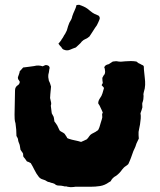

<svg xmlns="http://www.w3.org/2000/svg" viewBox="-20 -763 669 805"><path d="M398 -684Q397 -680 395 -676Q393 -672 391 -667Q386 -655 379 -647Q373 -637 366.5 -627.5Q360 -618 355 -610Q347 -603 338.5 -599.5Q330 -596 323 -589Q318 -582 311.5 -576.5Q305 -571 298 -564Q286 -560 273.5 -554.5Q261 -549 247 -555Q243 -557 240.5 -560Q238 -563 236 -567Q233 -569 230.5 -572.5Q228 -576 225 -580Q229 -585 233 -589.5Q237 -594 239 -599Q244 -605 246.5 -610.5Q249 -616 253 -621Q255 -626 257.5 -630Q260 -634 261 -638Q263 -646 265.5 -653.5Q268 -661 271 -668Q275 -674 278.5 -681Q282 -688 283 -695Q287 -707 292.5 -718.5Q298 -730 301 -742Q305 -742 307.5 -742.5Q310 -743 312 -743Q321 -740 330 -736Q339 -732 346 -727Q350 -723 354 -720.5Q358 -718 361 -715Q368 -709 376 -705Q384 -701 392 -698Q395 -697 397 -692.5Q399 -688 398 -684ZM587 -437Q589 -422 588.5 -407Q588 -392 583 -377Q582 -373 581.5 -369.5Q581 -366 582 -361Q582 -354 581 -347Q580 -340 577 -332Q576 -329 576.5 -324.5Q577 -320 577 -313Q576 -309 574 -302.5Q572 -296 569 -288Q571 -278 570 -266Q569 -254 567 -241Q566 -234 564 -226Q562 -218 561 -210Q561 -203 561 -196Q561 -189 562 -182Q559 -175 555.5 -168.5Q552 -162 550 -155Q548 -148 545 -142Q542 -136 539 -129Q537 -122 534 -115Q531 -108 529 -101Q527 -95 524 -88.5Q521 -82 518 -75Q516 -73 513.5 -71Q511 -69 508 -67Q503 -64 499 -60Q495 -56 492 -52Q482 -37 467 -26Q451 -18 444 -3Q438 0 437 1Q419 14 399.5 17Q380 20 360 20H302Q299 20 295.5 20Q292 20 289 21Q276 23 263 20Q259 18 254.5 18.5Q250 19 245 17Q236 15 226 15Q216 15 209 8Q205 6 201.5 5Q198 4 193 3Q190 1 186 0.5Q182 0 178 -2Q170 -8 160 -10.5Q150 -13 143 -21Q132 -35 124.5 -50.5Q117 -66 109 -79Q105 -81 101.5 -83Q98 -85 93 -86Q90 -91 86 -96Q82 -101 78 -106Q77 -109 77 -112.5Q77 -116 77 -118Q75 -123 71.5 -127Q68 -131 66 -135Q65 -139 64.5 -144Q64 -149 63 -153Q62 -158 59.5 -163.5Q57 -169 56 -175Q56 -180 54 -184Q52 -188 49 -193Q49 -206 48 -219.5Q47 -233 45 -246Q42 -255 41.5 -264Q41 -273 41 -282Q41 -308 42 -333.5Q43 -359 43 -384Q43 -387 43.5 -389Q44 -391 44 -392Q47 -401 54.5 -405.5Q62 -410 63 -420Q62 -422 61 -423.5Q60 -425 59 -427Q56 -430 55.5 -433Q55 -436 55 -439Q57 -445 59.5 -451.5Q62 -458 63 -465Q67 -468 70 -472Q73 -476 77 -480Q91 -482 101 -483Q106 -484 112 -484.5Q118 -485 123 -486Q141 -491 159 -485L170 -490Q178 -491 185 -486Q190 -479 187 -474Q186 -469 185.5 -463.5Q185 -458 183 -452Q182 -445 182.5 -438.5Q183 -432 185 -424Q188 -419 190 -413Q192 -407 194 -400Q193 -392 192.5 -384Q192 -376 191 -368Q191 -364 190.5 -360Q190 -356 190 -352Q191 -345 193.5 -336.5Q196 -328 193 -320Q194 -312 195 -304Q196 -296 197 -288Q199 -285 200.5 -281.5Q202 -278 205 -273Q207 -265 208 -254Q211 -250 214 -246Q217 -242 220 -237Q222 -232 225 -226.5Q228 -221 230 -216Q234 -212 239.5 -209.5Q245 -207 251 -202Q253 -198 256.5 -193.5Q260 -189 262 -184Q265 -183 266.5 -182Q268 -181 269 -181Q281 -177 294 -174.5Q307 -172 320 -168Q326 -170 332.5 -173.5Q339 -177 344 -179Q350 -185 354 -191.5Q358 -198 365 -202Q370 -205 375.5 -207.5Q381 -210 386 -214Q391 -216 393 -220.5Q395 -225 397 -230Q399 -238 402 -247Q405 -256 407 -263Q410 -271 408.5 -278Q407 -285 411 -291Q408 -297 406 -302.5Q404 -308 401 -313Q398 -321 392 -329Q391 -339 399 -351Q406 -360 409.5 -371.5Q413 -383 416 -394Q414 -398 411 -400.5Q408 -403 406 -406Q407 -409 411 -415Q410 -420 409.5 -426Q409 -432 409 -437Q411 -439 412 -442Q413 -445 414 -446Q423 -454 420 -469Q420 -475 417 -481Q420 -488 425.5 -490.5Q431 -493 436 -494Q441 -497 444.5 -499.5Q448 -502 453 -505Q458 -505 462.5 -506Q467 -507 471 -506Q480 -504 488.5 -504.5Q497 -505 506 -506Q517 -507 528.5 -507Q540 -507 552 -505Q555 -502 561 -498Q564 -497 567 -495.5Q570 -494 573 -492Q575 -491 578.5 -489.5Q582 -488 583 -484Q583 -473 584.5 -461Q586 -449 587 -437Z"/></svg>

Font: Darumadrop One
Style: Regular
Weight: 400
Version: Version 1.000